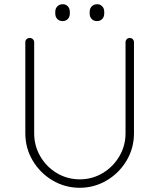

<svg xmlns="http://www.w3.org/2000/svg" viewBox="-20 -880 755 910"><path d="M615 -680V-248Q615 -178 580 -119Q545 -60 486 -25Q427 10 358 10Q288 10 229 -25Q170 -60 135 -119Q100 -178 100 -248V-680Q100 -689 106 -694.5Q112 -700 121 -700Q130 -700 136 -694Q142 -688 142 -680V-248Q142 -189 171 -139Q200 -89 249.5 -59.5Q299 -30 358 -30Q417 -30 466.5 -59.5Q516 -89 545.5 -139Q575 -189 575 -248V-680Q575 -688 580.5 -694Q586 -700 595 -700Q604 -700 609.5 -694Q615 -688 615 -680ZM242 -816V-824Q242 -840 252 -850Q262 -860 278 -860Q292 -860 301.5 -850Q311 -840 311 -824V-816Q311 -800 301.5 -790Q292 -780 277 -780Q261 -780 251.5 -790Q242 -800 242 -816ZM405 -816V-824Q405 -840 415 -850Q425 -860 441 -860Q455 -860 464.5 -850Q474 -840 474 -824V-816Q474 -800 464.5 -790Q455 -780 440 -780Q424 -780 414.5 -790Q405 -800 405 -816Z"/></svg>

Font: Quicksand Light
Style: Regular
Weight: 300
Designer: Andrew Paglinawan
Foundry: Andrew Paglinawan
Version: Version 3.000